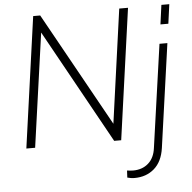

<svg xmlns="http://www.w3.org/2000/svg" viewBox="-62 -807 1087 1089"><g transform="rotate(-5 481.5 -262.5)"><path d="M63 0 167 -745H207L567 -97L657 -745H707L603 0H563L204 -648L113 0ZM882 -635 897 -745H942L927 -635ZM660 220Q647 220 637 218Q627 216 619 214L621 174Q629 175 638.5 176Q648 177 655 177Q708 177 742.5 146.5Q777 116 784 60L867 -526H912L829 64Q818 141 772.5 180.5Q727 220 660 220Z"/></g></svg>

Font: Plus Jakarta Sans ExtraLight
Style: Italic
Weight: 200
Italic angle: -8°
Designer: Gumpita Rahayu
Foundry: Tokotype
Version: Version 2.071; ttfautohint (v1.8.4.7-5d5b);gftools[0.9.29]